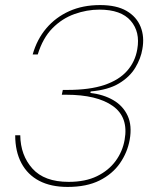

<svg xmlns="http://www.w3.org/2000/svg" viewBox="-20 -731 615 758"><path d="M109 -516Q126 -576 163 -619.5Q200 -663 253.5 -687Q307 -711 375 -711Q440 -711 479.5 -688Q519 -665 535 -625.5Q551 -586 542 -537Q536 -500 514 -463.5Q492 -427 449.5 -401.5Q407 -376 338 -370L337 -364Q389 -358 427.5 -335.5Q466 -313 484 -274Q502 -235 492 -179Q483 -129 453.5 -86.5Q424 -44 373 -18.5Q322 7 247 7Q181 7 135 -17Q89 -41 64.5 -87Q40 -133 40 -197H60Q61 -118 108 -65.5Q155 -13 251 -13Q317 -13 363 -35.5Q409 -58 436.5 -95.5Q464 -133 472 -179Q488 -268 425.5 -312.5Q363 -357 241 -357H224L228 -376H246Q334 -376 392 -395.5Q450 -415 482 -451.5Q514 -488 522 -537Q534 -605 496 -649Q458 -693 372 -693Q323 -693 274 -675.5Q225 -658 187 -619.5Q149 -581 129 -516Z"/></svg>

Font: Poppins Variable
Style: Italic
Weight: 100
Italic angle: -10°
Designer: Jonny Pinhorn
Foundry: Indian Type Foundry
Version: Version 6.000